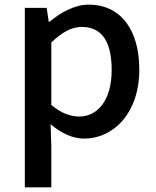

<svg xmlns="http://www.w3.org/2000/svg" viewBox="-20 -584 670 827"><path d="M87 223H201V45L198 -49C245 -9 294 13 343 13C467 13 580 -95 580 -284C580 -453 502 -564 362 -564C301 -564 241 -530 193 -490H190L181 -550H87ZM321 -82C287 -82 244 -95 201 -132V-401C248 -446 289 -468 332 -468C424 -468 461 -397 461 -282C461 -153 401 -82 321 -82Z"/></svg>

Font: Noto Sans Japanese Medium
Style: Regular
Weight: 500
Designer: Ryoko NISHIZUKA (kana & ideographs); Paul D. Hunt (Latin, Greek & Cyrillic); Wenlong ZHANG (bopomofo); Sandoll Communica
Foundry: Adobe Systems Incorporated
Version: Version 1.000;PS 1;hotconv 1.0.78;makeotf.lib2.5.61930